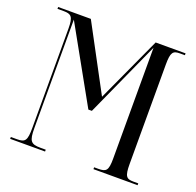

<svg xmlns="http://www.w3.org/2000/svg" viewBox="-125 -846 996 977"><g transform="rotate(20 373.0 -357.0)"><path d="M28 0H217V-10H189C136 -10 125 -23 125 -94V-681L351 -276H370L555 -685V-84C555 -19 544 -10 501 -10H479V0H718V-10H692C654 -10 643 -20 643 -88V-626C643 -694 654 -704 692 -704H718V-714H556L394 -361L205 -714H28V-704H61C102 -704 115 -694 115 -628V-92C115 -22 106 -10 61 -10H28Z"/></g></svg>

Font: Noto Serif Display ExtraCondensed
Style: Regular
Weight: 400
Width: 2
Designer: Monotype Design Team
Foundry: Monotype Imaging Inc.
Version: Version 2.009